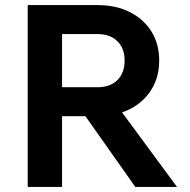

<svg xmlns="http://www.w3.org/2000/svg" viewBox="-20 -735 746 755"><path d="M224 0H89V-715H364Q436 -715 490.5 -687.5Q545 -660 575.5 -611Q606 -562 606 -497Q606 -423 566.5 -369.5Q527 -316 460 -293L676 0H512L316 -278H224ZM364 -601H224V-392H364Q413 -392 441.5 -420Q470 -448 470 -497Q470 -545 441.5 -573Q413 -601 364 -601Z"/></svg>

Font: Wix Madefor Text
Style: Bold
Weight: 700
Designer: Dalton Maag Ltd
Foundry: Dalton Maag Ltd
Version: Version 3.100